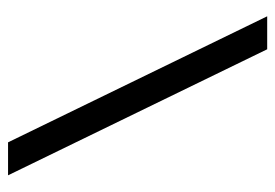

<svg xmlns="http://www.w3.org/2000/svg" viewBox="-126 -574 700 489"><g transform="rotate(90 224.5 -330.0)"><path d="M343 0 22 -660H106L427 0Z"/></g></svg>

Font: El Messiri Medium
Style: Regular
Weight: 500
Designer: Mohamed Gaber
Foundry: Kief Type Foundry
Version: Version 2.020; ttfautohint (v1.8.3)